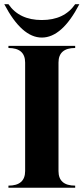

<svg xmlns="http://www.w3.org/2000/svg" viewBox="-20 -879 392 899"><path d="M0 -859.4H19.5Q70.3 -785.2 175.8 -785.2Q281.2 -785.2 332 -859.4H351.6Q270.5 -703.1 175.8 -703.1Q82 -703.1 0 -859.4ZM19.5 -664.1H332V-654.3Q253.9 -654.3 253.9 -585.9V-78.1Q253.9 -9.8 332 -9.8V0H19.5V-9.8Q97.7 -9.8 97.7 -78.1V-585.9Q97.7 -654.3 19.5 -654.3Z"/></svg>

Font: spinwerad
Style: Bold
Weight: 700
Width: 7
Version: Version 0.3